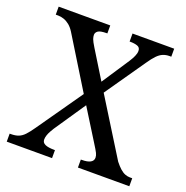

<svg xmlns="http://www.w3.org/2000/svg" viewBox="-128 -831 916 948"><g transform="rotate(20 330.0 -357.0)"><path d="M8 0V-42H14Q38 -42 54.5 -48.5Q71 -55 85.5 -70.5Q100 -86 118 -112L285 -351L120 -619Q108 -638 94 -649.5Q80 -661 64.5 -666.5Q49 -672 34 -672H21V-714H292V-672H289Q255 -672 243.5 -663.5Q232 -655 232 -643Q232 -633 236 -621.5Q240 -610 256 -584L346 -438L441 -582Q452 -599 459 -614.5Q466 -630 466 -643Q466 -661 450.5 -666.5Q435 -672 412 -672H409V-714H628V-672H619Q600 -672 584.5 -665.5Q569 -659 554 -643.5Q539 -628 520 -600L375 -391L559 -95Q574 -76 587.5 -64Q601 -52 614 -47Q627 -42 639 -42H652V0H382V-42H387Q417 -42 432 -50.5Q447 -59 447 -75Q447 -86 441 -98.5Q435 -111 414 -144L315 -303L204 -139Q199 -131 192.5 -119.5Q186 -108 182 -96Q178 -84 178 -73Q178 -57 194 -49.5Q210 -42 243 -42H246V0Z"/></g></svg>

Font: Noto Serif Lao
Style: Regular
Weight: 400
Designer: Monotype Design Team
Foundry: Monotype Imaging Inc.
Version: Version 2.003